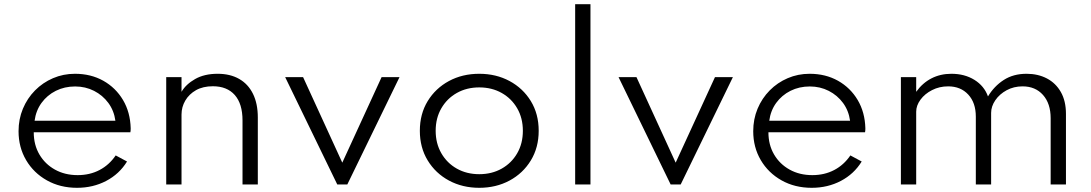

<svg xmlns="http://www.w3.org/2000/svg" viewBox="-20 -880 5205 916"><path d="M347.5 16Q267 16 203.8 -19.5Q140.5 -55 104.5 -116.2Q68.5 -177.5 68.5 -254Q68.5 -311.5 89.2 -361.2Q110 -411 147 -448.5Q184 -486 233 -507Q282 -528 337.5 -528Q413.5 -528 472.8 -494.8Q532 -461.5 566.8 -403Q601.5 -344.5 603.5 -268Q603.5 -262 603.2 -258.2Q603 -254.5 602 -249H141Q141 -189 168 -143Q195 -97 242.2 -70.8Q289.5 -44.5 350.5 -44.5Q408.5 -44.5 454.8 -68.8Q501 -93 532 -138.5L586 -109.5Q549.5 -50 486.8 -17Q424 16 347.5 16ZM145 -304H530.5Q524 -352 497 -388.8Q470 -425.5 428.8 -446.5Q387.5 -467.5 338.5 -467.5Q288 -467.5 246.5 -446.8Q205 -426 178.2 -389.2Q151.5 -352.5 145 -304Z M773 0V-512H846V-442Q867 -478 911 -503Q955 -528 1018.5 -528Q1078 -528 1121 -503.5Q1164 -479 1187 -432.2Q1210 -385.5 1210 -319.5V0H1137V-305.5Q1137 -385 1100 -426.8Q1063 -468.5 995.5 -468.5Q948.5 -468.5 915.2 -449.8Q882 -431 864 -400.2Q846 -369.5 846 -333.5V0Z M1589 0 1340.5 -512H1426L1613 -104L1800.5 -512H1886L1637 0Z M2266.5 16Q2186.5 16 2122.2 -18.5Q2058 -53 2020.5 -114.5Q1983 -176 1983 -256Q1983 -336.5 2020.5 -397.8Q2058 -459 2122 -493.5Q2186 -528 2266.5 -528Q2346.5 -528 2410.8 -493.5Q2475 -459 2512.5 -397.8Q2550 -336.5 2550 -256Q2550 -176 2512.5 -114.5Q2475 -53 2410.8 -18.5Q2346.5 16 2266.5 16ZM2266.5 -49Q2326.5 -49 2373.5 -75.5Q2420.5 -102 2447.5 -148.8Q2474.5 -195.5 2474.5 -256Q2474.5 -316.5 2447.5 -363.2Q2420.5 -410 2373.5 -436.5Q2326.5 -463 2266.5 -463Q2206.5 -463 2159.5 -436.5Q2112.5 -410 2085.5 -363.2Q2058.5 -316.5 2058.5 -256Q2058.5 -196 2085.5 -149Q2112.5 -102 2159.5 -75.5Q2206.5 -49 2266.5 -49Z M2724 0V-860H2797V0Z M3179.5 0 2931 -512H3016.5L3203.5 -104L3391 -512H3476.5L3227.5 0Z M3852.5 16Q3772 16 3708.8 -19.5Q3645.5 -55 3609.5 -116.2Q3573.5 -177.5 3573.5 -254Q3573.5 -311.5 3594.2 -361.2Q3615 -411 3652 -448.5Q3689 -486 3738 -507Q3787 -528 3842.5 -528Q3918.5 -528 3977.8 -494.8Q4037 -461.5 4071.8 -403Q4106.5 -344.5 4108.5 -268Q4108.5 -262 4108.2 -258.2Q4108 -254.5 4107 -249H3646Q3646 -189 3673 -143Q3700 -97 3747.2 -70.8Q3794.5 -44.5 3855.5 -44.5Q3913.5 -44.5 3959.8 -68.8Q4006 -93 4037 -138.5L4091 -109.5Q4054.5 -50 3991.8 -17Q3929 16 3852.5 16ZM3650 -304H4035.5Q4029 -352 4002 -388.8Q3975 -425.5 3933.8 -446.5Q3892.5 -467.5 3843.5 -467.5Q3793 -467.5 3751.5 -446.8Q3710 -426 3683.2 -389.2Q3656.5 -352.5 3650 -304Z M4278 0V-512H4351V-442Q4381.5 -484.5 4424 -506.2Q4466.5 -528 4519 -528Q4582 -528 4628.8 -499Q4675.5 -470 4693.5 -420Q4723 -469 4768.8 -498.5Q4814.5 -528 4877.5 -528Q4932 -528 4974.5 -505.8Q5017 -483.5 5041.2 -440.8Q5065.5 -398 5065.5 -336.5V0H4992.5V-316Q4992.5 -386 4956 -427Q4919.5 -468 4858.5 -468Q4816.5 -468 4782.5 -449.5Q4748.5 -431 4728.5 -401.8Q4708.5 -372.5 4708.5 -341.5V0H4635.5V-323.5Q4635.5 -390 4599.2 -429Q4563 -468 4503.5 -468Q4461.5 -468 4426.8 -450.2Q4392 -432.5 4371.5 -404.5Q4351 -376.5 4351 -347V0Z"/></svg>

Font: Spartan Thin
Style: Regular
Weight: 400
Version: Version 1.004